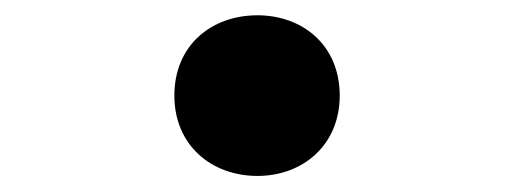

<svg xmlns="http://www.w3.org/2000/svg" viewBox="-20 -454 660 245"><path d="M308.5 -229.5C366 -229.5 413.5 -268.5 413.5 -332C413.5 -396.5 366 -434.5 308.5 -434.5C250 -434.5 202.5 -396.5 202.5 -332C202.5 -268.5 250 -229.5 308.5 -229.5Z"/></svg>

Font: Monaspace Argon SemiBold
Style: Regular
Weight: 600
Designer: Riley Cran & the Lettermatic Team
Foundry: Lettermatic
Version: Version 1.000 (Monaspace Argon)